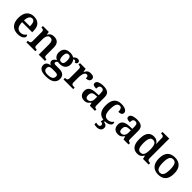

<svg xmlns="http://www.w3.org/2000/svg" viewBox="378 -2477 4434 4434"><g transform="rotate(45 2595.0 -260.0)"><path d="M299 10Q179 10 114.5 -62.5Q50 -135 50 -265Q50 -405 112.5 -476.5Q175 -548 288 -548Q393 -548 452.5 -487.5Q512 -427 512 -308V-259H182Q185 -155 220.5 -107.5Q256 -60 322 -60Q374 -60 410 -83Q446 -106 464 -137Q475 -132 481.5 -120.5Q488 -109 488 -94Q488 -69 467.5 -45Q447 -21 405.5 -5.5Q364 10 299 10ZM379 -319Q379 -397 358.5 -442Q338 -487 289 -487Q242 -487 215 -444Q188 -401 184 -319Z M580 0V-49H584Q607 -49 625 -54Q643 -59 653.5 -74Q664 -89 664 -119V-421Q664 -450 654 -464Q644 -478 627.5 -482.5Q611 -487 589 -487H585V-536H777L790 -461H795Q815 -499 838.5 -517.5Q862 -536 889.5 -542Q917 -548 949 -548Q1027 -548 1071 -502Q1115 -456 1115 -354V-120Q1115 -89 1123.5 -74Q1132 -59 1147.5 -54Q1163 -49 1185 -49H1189V0H985V-335Q985 -400 964.5 -435.5Q944 -471 894 -471Q856 -471 834.5 -449Q813 -427 803.5 -391Q794 -355 794 -313V-115Q794 -86 803.5 -72Q813 -58 830 -53.5Q847 -49 869 -49H873V0Z M1450 240Q1337 240 1281.5 203.5Q1226 167 1226 98Q1226 61 1242 36Q1258 11 1288 -3.5Q1318 -18 1357 -22Q1333 -32 1312 -53.5Q1291 -75 1291 -109Q1291 -140 1312.5 -164Q1334 -188 1371 -209Q1327 -226 1300 -266Q1273 -306 1273 -363Q1273 -450 1322.5 -499Q1372 -548 1474 -548Q1510 -548 1541.5 -538.5Q1573 -529 1592 -516Q1607 -532 1622 -544.5Q1637 -557 1654.5 -564Q1672 -571 1693 -571Q1727 -571 1743.5 -554.5Q1760 -538 1760 -516Q1760 -495 1746 -478Q1732 -461 1696 -461Q1696 -478 1686 -489Q1676 -500 1660 -500Q1650 -500 1640 -497Q1630 -494 1623 -489Q1642 -467 1655 -435Q1668 -403 1668 -364Q1668 -289 1621 -239.5Q1574 -190 1474 -190Q1463 -190 1445.5 -191.5Q1428 -193 1418 -194Q1402 -186 1390 -172Q1378 -158 1378 -138Q1378 -122 1390.5 -113Q1403 -104 1431 -104H1549Q1613 -104 1653 -85.5Q1693 -67 1712 -33Q1731 1 1731 47Q1731 137 1662.5 188.5Q1594 240 1450 240ZM1452 184Q1516 184 1554 171Q1592 158 1608.5 134Q1625 110 1625 76Q1625 39 1602.5 25.5Q1580 12 1536 12H1427Q1404 12 1381.5 18Q1359 24 1344.5 41.5Q1330 59 1330 95Q1330 123 1342.5 143Q1355 163 1382 173.5Q1409 184 1452 184ZM1471 -245Q1501 -245 1517.5 -258.5Q1534 -272 1540.5 -299Q1547 -326 1547 -365Q1547 -405 1540 -433.5Q1533 -462 1516.5 -477Q1500 -492 1470 -492Q1442 -492 1425 -476.5Q1408 -461 1401 -432.5Q1394 -404 1394 -364Q1394 -307 1411.5 -276Q1429 -245 1471 -245Z M1793 0V-49H1796Q1819 -49 1836.5 -54Q1854 -59 1864.5 -74.5Q1875 -90 1875 -121V-419Q1875 -449 1865 -463.5Q1855 -478 1838 -482.5Q1821 -487 1799 -487H1796V-536H1980L1999 -450H2004Q2017 -480 2033.5 -502Q2050 -524 2076 -535.5Q2102 -547 2144 -547Q2201 -547 2228.5 -527Q2256 -507 2256 -469Q2256 -429 2227 -405.5Q2198 -382 2142 -382Q2142 -410 2137.5 -427.5Q2133 -445 2122 -454Q2111 -463 2092 -463Q2065 -463 2048 -443.5Q2031 -424 2021.5 -395Q2012 -366 2008.5 -335Q2005 -304 2005 -283V-116Q2005 -87 2015 -72.5Q2025 -58 2042 -53.5Q2059 -49 2079 -49H2110V0Z M2474 10Q2430 10 2394.5 -7.5Q2359 -25 2338.5 -61Q2318 -97 2318 -152Q2318 -232 2374 -271Q2430 -310 2543 -314L2626 -317V-374Q2626 -408 2621 -434.5Q2616 -461 2600.5 -476Q2585 -491 2552 -491Q2522 -491 2505 -477Q2488 -463 2482 -438.5Q2476 -414 2476 -383Q2418 -383 2389 -397.5Q2360 -412 2360 -448Q2360 -484 2386.5 -506Q2413 -528 2458 -538Q2503 -548 2556 -548Q2656 -548 2706 -509.5Q2756 -471 2756 -377V-120Q2756 -93 2761.5 -77.5Q2767 -62 2781 -55.5Q2795 -49 2817 -49H2820V0H2654L2634 -75H2626Q2604 -48 2584.5 -29Q2565 -10 2539.5 0Q2514 10 2474 10ZM2517 -59Q2551 -59 2575 -75Q2599 -91 2612.5 -121Q2626 -151 2626 -191V-268L2574 -265Q2527 -263 2500.5 -249Q2474 -235 2462.5 -210Q2451 -185 2451 -148Q2451 -118 2458 -98.5Q2465 -79 2480 -69Q2495 -59 2517 -59Z M3146 10Q3076 10 3022 -17Q2968 -44 2937 -104.5Q2906 -165 2906 -266Q2906 -373 2937.5 -434.5Q2969 -496 3022.5 -522Q3076 -548 3143 -548Q3199 -548 3241.5 -535Q3284 -522 3308 -499Q3332 -476 3332 -444Q3332 -422 3321.5 -404.5Q3311 -387 3286 -377Q3261 -367 3218 -367Q3218 -401 3211.5 -429Q3205 -457 3189.5 -474Q3174 -491 3145 -491Q3113 -491 3088.5 -471.5Q3064 -452 3051 -403Q3038 -354 3038 -267Q3038 -198 3052 -152.5Q3066 -107 3094.5 -84Q3123 -61 3170 -61Q3203 -61 3230.5 -71Q3258 -81 3278.5 -98.5Q3299 -116 3310 -138Q3320 -131 3325.5 -120Q3331 -109 3331 -95Q3331 -70 3311 -46Q3291 -22 3250.5 -6Q3210 10 3146 10ZM3115 240Q3099 240 3074.5 237Q3050 234 3032 229V172Q3050 176 3068.5 178Q3087 180 3100 180Q3129 180 3145 167.5Q3161 155 3161 130Q3161 101 3139.5 89Q3118 77 3086 75L3107 -9H3160L3150 34Q3183 36 3206 48Q3229 60 3241 79.5Q3253 99 3253 126Q3253 179 3216 209.5Q3179 240 3115 240Z M3573 10Q3529 10 3493.5 -7.5Q3458 -25 3437.5 -61Q3417 -97 3417 -152Q3417 -232 3473 -271Q3529 -310 3642 -314L3725 -317V-374Q3725 -408 3720 -434.5Q3715 -461 3699.5 -476Q3684 -491 3651 -491Q3621 -491 3604 -477Q3587 -463 3581 -438.5Q3575 -414 3575 -383Q3517 -383 3488 -397.5Q3459 -412 3459 -448Q3459 -484 3485.5 -506Q3512 -528 3557 -538Q3602 -548 3655 -548Q3755 -548 3805 -509.5Q3855 -471 3855 -377V-120Q3855 -93 3860.5 -77.5Q3866 -62 3880 -55.5Q3894 -49 3916 -49H3919V0H3753L3733 -75H3725Q3703 -48 3683.5 -29Q3664 -10 3638.5 0Q3613 10 3573 10ZM3616 -59Q3650 -59 3674 -75Q3698 -91 3711.5 -121Q3725 -151 3725 -191V-268L3673 -265Q3626 -263 3599.5 -249Q3573 -235 3561.5 -210Q3550 -185 3550 -148Q3550 -118 3557 -98.5Q3564 -79 3579 -69Q3594 -59 3616 -59Z M4208 10Q4143 10 4097.5 -19Q4052 -48 4028 -109.5Q4004 -171 4004 -267Q4004 -364 4027.5 -426Q4051 -488 4096.5 -517.5Q4142 -547 4207 -547Q4264 -547 4300 -524Q4336 -501 4358 -464H4364Q4361 -491 4359 -524.5Q4357 -558 4357 -582V-647Q4357 -676 4346 -689.5Q4335 -703 4316.5 -707Q4298 -711 4276 -711H4268V-760H4487V-118Q4487 -88 4498.5 -73Q4510 -58 4528.5 -53.5Q4547 -49 4570 -49H4575V0H4391L4369 -83H4362Q4340 -40 4304 -15Q4268 10 4208 10ZM4242 -61Q4308 -61 4332.5 -112Q4357 -163 4357 -268Q4357 -369 4332.5 -423Q4308 -477 4241 -477Q4204 -477 4181 -452.5Q4158 -428 4147.5 -381.5Q4137 -335 4137 -267Q4137 -164 4161 -112.5Q4185 -61 4242 -61Z M4889 10Q4774 10 4707.5 -59Q4641 -128 4641 -270Q4641 -410 4704.5 -479Q4768 -548 4892 -548Q5008 -548 5074 -479Q5140 -410 5140 -270Q5140 -128 5076.5 -59Q5013 10 4889 10ZM4891 -49Q4934 -49 4959.5 -73.5Q4985 -98 4996 -148Q5007 -198 5007 -270Q5007 -379 4981 -433.5Q4955 -488 4890 -488Q4826 -488 4800 -433.5Q4774 -379 4774 -270Q4774 -161 4800.5 -105Q4827 -49 4891 -49Z"/></g></svg>

Font: Noto Serif Armenian SemiBold
Style: Regular
Weight: 600
Version: Version 2.007